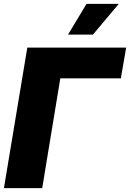

<svg xmlns="http://www.w3.org/2000/svg" viewBox="-31 -974 673 994"><path d="M622.1 -727.5 594.7 -568.4H281.2L187.5 0H-10.7L110.4 -727.5ZM321.3 -794.9 417 -954.1H584L450.2 -794.9Z"/></svg>

Font: Inter Tight Black
Style: Italic
Weight: 900
Italic angle: -9.39999°
Designer: Rasmus Andersson
Foundry: rsms
Version: Version 3.004; ttfautohint (v1.8.4.7-5d5b)